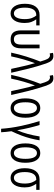

<svg xmlns="http://www.w3.org/2000/svg" viewBox="1244 -2060 1001 3530"><g transform="rotate(90 1745.0 -295.5)"><path d="M228 11Q146 11 98 -59Q50 -129 50 -253Q50 -381 103.5 -451.5Q157 -522 257 -522H448V-461H336Q365 -422 384 -370.5Q403 -319 403 -248Q403 -128 356 -58.5Q309 11 228 11ZM228 -50Q278 -50 305 -103.5Q332 -157 332 -249Q332 -328 312 -380Q292 -432 266 -461H254Q189 -461 155 -407Q121 -353 121 -252Q121 -156 148.5 -103Q176 -50 228 -50Z M704 10Q620 10 579.5 -37Q539 -84 539 -184V-522H609V-187Q609 -114 631.5 -82Q654 -50 703 -50Q752 -50 776 -82.5Q800 -115 800 -188V-522H869V-184Q869 -84 828.5 -37Q788 10 704 10Z M948 0Q978 -142 1021 -278.5Q1064 -415 1112 -535Q1099 -579 1085 -619Q1066 -674 1044 -694Q1022 -714 996 -714Q981 -714 963 -708L952 -768Q966 -772 980.5 -774Q995 -776 1012 -776Q1059 -776 1090.5 -745Q1122 -714 1147 -643Q1203 -477 1243.5 -316Q1284 -155 1318 0H1247Q1221 -121 1196 -229Q1171 -337 1142 -437Q1106 -343 1073 -228Q1040 -113 1017 0Z M1357 0Q1387 -142 1430 -278.5Q1473 -415 1521 -535Q1508 -579 1494 -619Q1475 -674 1453 -694Q1431 -714 1405 -714Q1390 -714 1372 -708L1361 -768Q1375 -772 1389.5 -774Q1404 -776 1421 -776Q1468 -776 1499.5 -745Q1531 -714 1556 -643Q1612 -477 1652.5 -316Q1693 -155 1727 0H1656Q1630 -121 1605 -229Q1580 -337 1551 -437Q1515 -343 1482 -228Q1449 -113 1426 0Z M1967 11Q1882 11 1835.5 -60.5Q1789 -132 1789 -262Q1789 -392 1835.5 -463.5Q1882 -535 1967 -535Q2052 -535 2098.5 -463.5Q2145 -392 2145 -262Q2145 -132 2098.5 -60.5Q2052 11 1967 11ZM1967 -50Q2018 -50 2045.5 -103.5Q2073 -157 2073 -262Q2073 -366 2045.5 -420Q2018 -474 1967 -474Q1916 -474 1888.5 -420Q1861 -366 1861 -262Q1861 -158 1888.5 -104Q1916 -50 1967 -50Z M2348 185Q2336 9 2298 -170.5Q2260 -350 2207 -522H2279Q2306 -434 2331 -329.5Q2356 -225 2375 -110Q2417 -205 2444.5 -309Q2472 -413 2489 -522H2560Q2546 -437 2525 -355.5Q2504 -274 2472 -188.5Q2440 -103 2393 -5Q2401 53 2405.5 98.5Q2410 144 2412 185Z M2795 11Q2710 11 2663.5 -60.5Q2617 -132 2617 -262Q2617 -392 2663.5 -463.5Q2710 -535 2795 -535Q2880 -535 2926.5 -463.5Q2973 -392 2973 -262Q2973 -132 2926.5 -60.5Q2880 11 2795 11ZM2795 -50Q2846 -50 2873.5 -103.5Q2901 -157 2901 -262Q2901 -366 2873.5 -420Q2846 -474 2795 -474Q2744 -474 2716.5 -420Q2689 -366 2689 -262Q2689 -158 2716.5 -104Q2744 -50 2795 -50Z M3251 11Q3169 11 3121 -59Q3073 -129 3073 -253Q3073 -381 3126.5 -451.5Q3180 -522 3280 -522H3471V-461H3359Q3388 -422 3407 -370.5Q3426 -319 3426 -248Q3426 -128 3379 -58.5Q3332 11 3251 11ZM3251 -50Q3301 -50 3328 -103.5Q3355 -157 3355 -249Q3355 -328 3335 -380Q3315 -432 3289 -461H3277Q3212 -461 3178 -407Q3144 -353 3144 -252Q3144 -156 3171.5 -103Q3199 -50 3251 -50Z"/></g></svg>

Font: Ubuntu Sans Condensed
Style: Regular
Weight: 400
Width: 3
Designer: Dalton Maag Ltd
Foundry: Dalton Maag Ltd
Version: Version 1.006; ttfautohint (v1.8.4.7-5d5b)